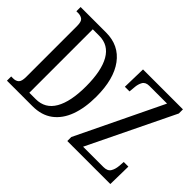

<svg xmlns="http://www.w3.org/2000/svg" viewBox="-124 -1015 1316 1316"><g transform="rotate(45 533.5 -357.0)"><path d="M28 0V-41H47Q73 -41 88 -55Q103 -69 103 -112V-605Q103 -648 86.5 -660.5Q70 -673 44 -673H28V-714H275Q400 -714 469.5 -620Q539 -526 539 -356Q539 -247 509.5 -167Q480 -87 421.5 -43.5Q363 0 275 0ZM257 -50Q348 -50 393.5 -129Q439 -208 439 -356Q439 -506 393.5 -585.5Q348 -665 258 -665H195V-50ZM613 0V-39L915 -665H743Q707 -665 693.5 -641Q680 -617 678 -585L674 -542H629L633 -714H1020V-674L717 -49H914Q953 -49 967.5 -72.5Q982 -96 985 -130L988 -172H1033L1030 0Z"/></g></svg>

Font: Noto Serif ExtraCondensed
Style: Regular
Weight: 400
Width: 2
Designer: Monotype Design Team
Foundry: Monotype Imaging Inc.
Version: Version 2.015